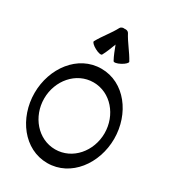

<svg xmlns="http://www.w3.org/2000/svg" viewBox="-280 -1343 1365 1520"><g transform="rotate(30 402.0 -583.0)"><path d="M348 -931C369 -969 384 -1011 400 -1052C416 -1011 431 -969 452 -931C457 -921 485 -926 516 -943C546 -959 567 -980 562 -989C526 -1056 474 -1114 439 -1181C432 -1193 416 -1199 400 -1196C384 -1199 368 -1193 361 -1181C326 -1114 274 -1056 238 -989C233 -980 254 -959 284 -943C315 -926 343 -921 348 -931ZM764 -400C764 -627 614 -831 400 -831C186 -831 36 -627 36 -400C36 -173 186 31 400 31C614 31 764 -173 764 -400ZM124 -400C124 -564 242 -706 400 -706C558 -706 676 -564 676 -400C676 -236 558 -94 400 -94C242 -94 124 -236 124 -400Z"/></g></svg>

Font: Nupuram
Style: Bold
Weight: 700
Designer: Santhosh Thottingal (santhosh.thottingal@gmail.com)
Foundry: SMC
Version: Version 1.000